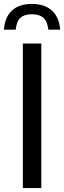

<svg xmlns="http://www.w3.org/2000/svg" viewBox="-49 -963 328 983"><path d="M68 0V-740H162.5V0ZM-29 -811Q-24 -876.5 13 -909.8Q50 -943 114.5 -943Q178.5 -943 216.2 -909.5Q254 -876 259 -811H198.5Q193.5 -853.5 173.5 -871.8Q153.5 -890 114.5 -890Q75.5 -890 55.5 -871.8Q35.5 -853.5 31.5 -811Z"/></svg>

Font: Encode Sans Condensed Medium
Style: Regular
Weight: 500
Width: 3
Designer: Multiple Designers
Foundry: Impallari Type
Version: Version 3.000; ttfautohint (v1.8.3) -l 8 -r 50 -G 200 -x 14 